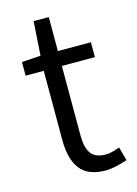

<svg xmlns="http://www.w3.org/2000/svg" viewBox="-101 -679 533 747"><g transform="rotate(-15 165.5 -305.0)"><path d="M98 -146V-425H25V-480L101 -485L110 -622H171V-485H304V-425H171V-144Q171 -96 188.5 -72Q206 -48 248 -48Q269 -48 304 -61L319 -6Q265 12 232 12Q160 12 129 -29Q98 -70 98 -146Z"/></g></svg>

Font: Assistant-zap
Style: zap
Weight: 400
Designer: Hebrew By Ben Nathan, Latin by Paul Hunt
Version: Version 2.001